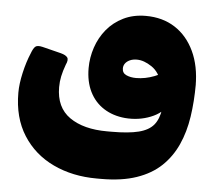

<svg xmlns="http://www.w3.org/2000/svg" viewBox="-53 -550 969 866"><g transform="rotate(5 432.0 -117.0)"><path d="M416 258Q306 258 218.5 216.5Q131 175 80.5 95.5Q30 16 30 -97Q30 -137 41.5 -187.5Q53 -238 70 -278Q78 -300 87 -309Q96 -318 121 -312L205 -291Q228 -285 235.5 -274.5Q243 -264 232 -241Q221 -211 216 -187Q211 -163 211 -138Q211 -46 274 -2Q337 42 444 42H464Q541 42 586.5 30.5Q632 19 654 -7.5Q676 -34 682.5 -80.5Q689 -127 689 -197L824 -205Q824 -127 813.5 -57Q803 13 777 70.5Q751 128 707 170Q663 212 596 235Q529 258 436 258ZM665 -195Q653 -244 617.5 -268Q582 -292 550 -292Q532 -292 518.5 -286Q505 -280 497.5 -270Q490 -260 490 -247Q490 -226 509 -217.5Q528 -209 553 -209Q594 -209 635.5 -225Q677 -241 697 -263L709 -103Q689 -63 635 -41.5Q581 -20 519 -25Q464 -30 422.5 -56.5Q381 -83 358.5 -128.5Q336 -174 336 -235Q336 -283 351.5 -329Q367 -375 397 -411.5Q427 -448 471.5 -470Q516 -492 573 -492Q649 -492 705 -456Q761 -420 792.5 -353.5Q824 -287 824 -196Z"/></g></svg>

Font: Rubik Black
Style: Regular
Weight: 900
Designer: Hubert and Fischer
Foundry: Hubert and Fischer
Version: Version 2.300;gftools[0.9.30]